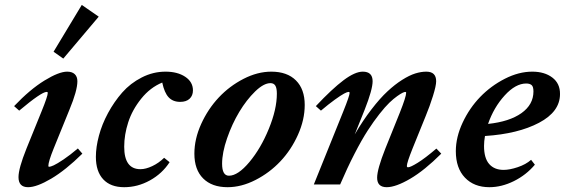

<svg xmlns="http://www.w3.org/2000/svg" viewBox="-20 -760 2327 791"><path d="M240.7 -518.6 200.7 -546.9 316.9 -739.7 386.7 -691.4ZM95.7 11.2Q56.2 11.2 56.2 -30.3Q56.2 -65.9 88.9 -147.5L150.9 -300.3Q176.8 -363.8 176.8 -377.4Q176.8 -381.3 171.9 -381.3Q150.9 -381.3 59.1 -304.2L38.1 -322.8Q103.5 -391.6 163.1 -428.2Q222.7 -464.8 256.8 -464.8Q276.9 -464.8 287.8 -454.6Q298.8 -444.3 298.8 -425.3Q298.8 -386.7 266.1 -308.1L201.2 -148.4Q179.2 -93.8 179.2 -76.7Q179.2 -72.8 182.1 -72.8Q188 -72.8 201.4 -78.9Q214.8 -85 241.7 -103Q268.6 -121.1 300.8 -148.4L319.3 -127Q250.5 -59.1 190.9 -23.9Q131.3 11.2 95.7 11.2Z M491.7 11.2Q435.5 11.2 405.3 -21.2Q375 -53.7 375 -113.8Q375 -153.8 387.5 -200.7Q399.9 -247.6 425 -294.2Q450.2 -340.8 483.6 -378.9Q517.1 -417 564 -440.9Q610.8 -464.8 662.1 -464.8Q711.4 -464.8 743.2 -443.6Q774.9 -422.4 774.9 -387.7Q774.9 -366.2 761.2 -353.3Q747.6 -340.3 722.2 -340.3Q692.4 -340.3 674.8 -359.1Q657.2 -377.9 648.4 -419.9Q598.6 -399.4 561.8 -353.5Q524.9 -307.6 508.3 -256.3Q491.7 -205.1 491.7 -155.3Q491.7 -63 558.6 -63Q580.6 -63 607.4 -75.7Q634.3 -88.4 656.2 -109.9L678.7 -91.8Q648.4 -44.9 597.7 -16.8Q546.9 11.2 491.7 11.2Z M917.5 11.2Q853 11.2 816.9 -24.9Q780.8 -61 780.8 -127Q780.8 -187.5 808.8 -249.3Q836.9 -311 881.1 -358.2Q925.3 -405.3 983.2 -435.1Q1041 -464.8 1097.7 -464.8Q1163.1 -464.8 1199.2 -428.7Q1235.4 -392.6 1235.4 -327.6Q1235.4 -266.6 1207.5 -204.6Q1179.7 -142.6 1135.3 -95.5Q1090.8 -48.3 1032.7 -18.6Q974.6 11.2 917.5 11.2ZM923.3 -36.1Q960.4 -36.1 1007.6 -92.5Q1054.7 -148.9 1087.6 -229.5Q1120.6 -310.1 1120.6 -374Q1120.6 -397 1114.3 -407.2Q1107.9 -417.5 1094.2 -417.5Q1066.4 -417.5 1031 -383.1Q995.6 -348.6 965.8 -299.1Q936 -249.5 915.5 -190.2Q895 -130.9 895 -85.4Q895 -36.1 923.3 -36.1Z M1272.9 0 1394 -300.3Q1420.4 -365.7 1420.4 -377.4Q1420.4 -381.3 1415.5 -381.3Q1410.6 -381.3 1397.7 -374.5Q1384.8 -367.7 1359.4 -349.4Q1334 -331.1 1302.2 -304.2L1281.2 -322.8Q1348.1 -394 1395.3 -429.4Q1442.4 -464.8 1474.6 -464.8Q1515.1 -464.8 1515.1 -425.3Q1515.1 -391.1 1482.4 -308.1L1441.4 -206.1Q1475.1 -263.7 1510.3 -309.3Q1545.4 -355 1576.2 -383.5Q1606.9 -412.1 1636.7 -430.9Q1666.5 -449.7 1690.7 -457.3Q1714.8 -464.8 1736.3 -464.8Q1776.9 -464.8 1776.9 -425.3Q1776.9 -406.7 1763.7 -364.5Q1750.5 -322.3 1733.9 -282.2L1679.7 -148.4Q1656.2 -89.8 1656.2 -76.2Q1656.2 -70.8 1661.1 -70.8Q1670.9 -70.8 1700.9 -89.4Q1731 -107.9 1777.8 -147.9L1797.9 -127Q1729 -58.1 1669.7 -23.4Q1610.4 11.2 1573.2 11.2Q1533.7 11.2 1533.7 -27.8Q1533.7 -62.5 1567.4 -147.5L1627.4 -296.4Q1653.3 -361.8 1653.3 -377.9Q1653.3 -381.3 1649.4 -381.3Q1646.5 -381.3 1638.9 -377.9Q1631.3 -374.5 1616.5 -364Q1601.6 -353.5 1584.2 -336.9Q1566.9 -320.3 1543.2 -290.3Q1519.5 -260.3 1494.9 -222.2Q1470.2 -184.1 1440.4 -126.2Q1410.6 -68.4 1381.3 0Z M1996.1 11.2Q1933.1 11.2 1895.5 -28.1Q1857.9 -67.4 1857.9 -137.2Q1857.9 -194.8 1886 -254.9Q1914.1 -314.9 1958.3 -360.6Q2002.4 -406.2 2059.8 -435.5Q2117.2 -464.8 2172.9 -464.8Q2223.6 -464.8 2255.6 -440.4Q2287.6 -416 2287.1 -372.6Q2287.1 -299.8 2200.7 -254.2Q2114.3 -208.5 1978 -199.7Q1974.1 -177.7 1974.1 -158.7Q1974.1 -108.4 1995.4 -84.2Q2016.6 -60.1 2054.7 -60.1Q2079.6 -60.1 2113 -71.3Q2146.5 -82.5 2168 -101.6L2183.6 -81.5Q2147.9 -39.1 2097.2 -13.9Q2046.4 11.2 1996.1 11.2ZM2147.9 -416Q2104 -416 2059.1 -366.7Q2014.2 -317.4 1990.7 -249.5Q2078.6 -258.8 2128.2 -293.9Q2177.7 -329.1 2177.7 -383.3Q2177.7 -403.3 2169.9 -409.7Q2162.1 -416 2147.9 -416Z"/></svg>

Font: Elstob 6pt
Style: Italic
Weight: 700
Italic angle: -20°
Designer: Peter S. Baker
Version: Version 1.015